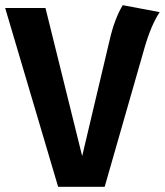

<svg xmlns="http://www.w3.org/2000/svg" viewBox="-29 -723 638 743"><path d="M446 -703 589 -676Q556 -627 530 -537L376 0H196L-9 -692H147L289 -119L396 -571Q415 -652 446 -703Z"/></svg>

Font: FiraSans
Style: Regular
Weight: 600
Designer: Carrois Corporate & Edenspiekermann AG
Foundry: Carrois Corporate GbR & Edenspiekermann AG
Version: Version 3.106;PS 003.106;hotconv 1.0.70;makeotf.lib2.5.58329